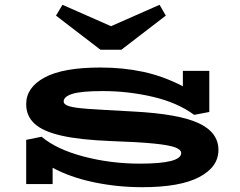

<svg xmlns="http://www.w3.org/2000/svg" viewBox="-20 -766 998 799"><path d="M889 -142Q889 -71 809 -29Q729 13 572 13Q467 13 368.5 -8Q270 -29 199 -68V0H89V-184L153 -197Q216 -144 328.5 -114.5Q441 -85 562 -85Q734 -85 734 -129Q734 -143 709.5 -152.5Q685 -162 621.5 -168.5Q558 -175 441 -179Q313 -184 236 -201.5Q159 -219 124 -251Q89 -283 89 -333Q89 -402 165.5 -443.5Q242 -485 398 -485Q493 -485 576.5 -467Q660 -449 741 -407V-471H851V-300L788 -288Q719 -339 616.5 -363Q514 -387 408 -387Q318 -387 281.5 -375.5Q245 -364 245 -344Q245 -331 267.5 -324Q290 -317 346 -313Q402 -309 534 -302Q724 -292 806.5 -253.5Q889 -215 889 -142ZM670 -701 485 -559H398L213 -701L240 -746L442 -657L644 -746Z"/></svg>

Font: BioRhyme Expanded ExtraBold
Style: Regular
Weight: 800
Width: 7
Designer: Aoife Mooney
Foundry: Aoife Mooney Type
Version: Version 1.001